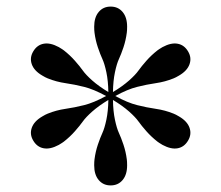

<svg xmlns="http://www.w3.org/2000/svg" viewBox="-20 -780 672 583"><path d="M366 -278Q366 -249.5 352.2 -233.2Q338.5 -217 316 -217Q293.5 -217 279.8 -233.2Q266 -249.5 266 -278Q266 -289.5 267 -296.5Q270 -319.5 277.2 -341Q284.5 -362.5 291 -376.5Q297.5 -390.5 303 -416.5Q308.5 -442.5 309 -476.5Q280 -459 260.2 -441.5Q240.5 -424 231.5 -411.2Q222.5 -398.5 207.5 -381.5Q192.5 -364.5 174 -350Q171 -347.5 158.5 -340Q132.5 -326 112.5 -329.8Q92.5 -333.5 81 -353Q69.5 -372 76.5 -392Q83.5 -412 108.5 -426.5Q118.5 -432.5 125 -435Q151 -445.5 178.8 -449.5Q206.5 -453.5 235.5 -460.8Q264.5 -468 302 -488.5Q264.5 -509 235.5 -516.2Q206.5 -523.5 178.8 -527.5Q151 -531.5 125 -542Q118.5 -544.5 108.5 -550.5Q83.5 -565 76.5 -585Q69.5 -605 81 -624Q92.5 -643.5 112.5 -647.2Q132.5 -651 158.5 -637Q171 -629.5 174 -627Q192.5 -612.5 207.5 -595.5Q222.5 -578.5 231.5 -565.8Q240.5 -553 260.2 -535.5Q280 -518 309 -500.5Q308.5 -534.5 303 -560.5Q297.5 -586.5 291 -600.5Q284.5 -614.5 277.2 -636Q270 -657.5 267 -680.5Q266 -687.5 266 -699Q266 -727.5 279.8 -743.8Q293.5 -760 316 -760Q338.5 -760 352.2 -743.8Q366 -727.5 366 -699Q366 -687.5 365 -680.5Q362 -657.5 354.8 -636Q347.5 -614.5 341 -600.5Q334.5 -586.5 329 -560.5Q323.5 -534.5 323 -500.5Q352 -518 371.8 -535.5Q391.5 -553 400.5 -565.8Q409.5 -578.5 424.5 -595.5Q439.5 -612.5 458 -627Q461 -629.5 473.5 -637Q499.5 -651 519.5 -647.2Q539.5 -643.5 551 -624Q562.5 -605 555.5 -585Q548.5 -565 523.5 -550.5Q513.5 -544.5 507 -542Q481 -531.5 453.2 -527.5Q425.5 -523.5 396.5 -516.2Q367.5 -509 330 -488.5Q367.5 -468 396.5 -460.8Q425.5 -453.5 453.2 -449.5Q481 -445.5 507 -435Q513.5 -432.5 523.5 -426.5Q548.5 -412 555.5 -392Q562.5 -372 551 -353Q539.5 -333.5 519.5 -329.8Q499.5 -326 473.5 -340Q461 -347.5 458 -350Q439.5 -364.5 424.5 -381.5Q409.5 -398.5 400.5 -411.2Q391.5 -424 371.8 -441.5Q352 -459 323 -476.5Q323.5 -442.5 329 -416.5Q334.5 -390.5 341 -376.5Q347.5 -362.5 354.8 -341Q362 -319.5 365 -296.5Q366 -289.5 366 -278Z"/></svg>

Font: Bodoni* 16pt
Style: Regular
Weight: 400
Version: Version 2.3